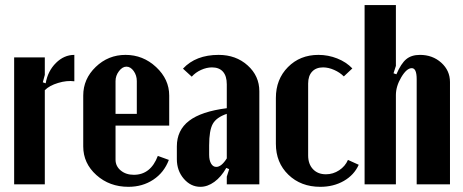

<svg xmlns="http://www.w3.org/2000/svg" viewBox="-20 -719 1805 749"><path d="M35.2 -495.1H154.8V-426.8L147 -397.9L158.2 -394Q166.5 -441.9 198.2 -473.4Q230 -504.9 270 -504.9V-401.9Q240.7 -405.8 206.8 -395.5Q172.9 -385.3 154.8 -367.2V0H35.2Z M304.7 -346.2Q304.7 -411.1 353.5 -458Q402.3 -504.9 469.7 -504.9Q538.1 -504.9 589.1 -457.3Q640.1 -409.7 640.1 -346.2V-229H430.7V-96.2Q430.7 -70.8 450.9 -54Q471.2 -37.1 502 -37.1Q567.9 -37.1 595.7 -110.8L638.7 -95.2Q620.1 -45.9 578.1 -18.1Q536.1 9.8 481 9.8Q407.2 9.8 356 -36.1Q304.7 -82 304.7 -147.9ZM430.7 -274.9H513.7V-402.8Q513.7 -424.8 501.5 -441.9Q489.3 -459 473.1 -459Q457.5 -459 444.1 -441.4Q430.7 -423.8 430.7 -402.8Z M669.9 -98.1V-147.9Q669.9 -210.9 717.5 -247.6Q765.1 -284.2 864.7 -296.9V-390.1Q864.7 -422.4 849.9 -439.2Q835 -456.1 807.1 -456.1Q786.1 -456.1 764.4 -446.3Q742.7 -436.5 728 -419.9L693.8 -451.2Q743.7 -504.9 833 -504.9Q900.4 -504.9 946 -463.9Q991.7 -422.9 991.7 -362.8V0H864.7V-29.8L874 -59.1L862.8 -64Q842.8 -28.8 816.2 -9.5Q789.6 9.8 761.7 9.8Q724.1 9.8 697 -21.7Q669.9 -53.2 669.9 -98.1ZM823.7 -67.9Q843.8 -67.9 864.7 -101.1V-274.9Q824.2 -261.2 810.1 -235.8Q795.9 -210.4 795.9 -151.9V-115.2Q795.9 -93.8 803.5 -80.8Q811 -67.9 823.7 -67.9Z M1056.2 -336.9Q1056.2 -409.7 1103.3 -457.3Q1150.4 -504.9 1222.2 -504.9Q1260.3 -504.9 1295.4 -491Q1330.6 -477.1 1354.5 -452.1L1321.3 -420.9Q1305.7 -436.5 1283.4 -446.3Q1261.2 -456.1 1240.2 -456.1Q1212.9 -456.1 1197.5 -439.5Q1182.1 -422.9 1182.1 -393.1V-112.8Q1182.1 -79.1 1200.9 -59.1Q1219.7 -39.1 1251.5 -39.1Q1279.3 -39.1 1303 -54.7Q1326.7 -70.3 1337.4 -95.2L1379.4 -76.2Q1361.3 -36.1 1321.3 -13.2Q1281.2 9.8 1229.5 9.8Q1153.8 9.8 1105 -37.4Q1056.2 -84.5 1056.2 -158.2Z M1526.4 -429.2Q1544.4 -471.2 1564.7 -488Q1585 -504.9 1618.2 -504.9Q1667.5 -504.9 1701.4 -474.4Q1735.4 -443.8 1735.4 -398.9V0H1605.5V-410.2Q1605.5 -453.1 1586.4 -453.1Q1566.4 -453.1 1545.4 -417.7Q1524.4 -382.3 1524.4 -348.1V0H1402.3V-699.2H1524.4V-461.9L1515.1 -433.1Z"/></svg>

Font: Moniqa Black Paragraph
Style: Regular
Weight: 900
Designer: Rajesh Rajput
Foundry: Rajesh Rajput
Version: Version 1.000